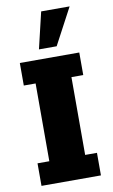

<svg xmlns="http://www.w3.org/2000/svg" viewBox="-90 -850 527 897"><g transform="rotate(-10 173.0 -401.5)"><path d="M32 0V-107H88V-476H32V-583H314V-476H258V-107H314V0ZM131 -630 172 -803H307L215 -630Z"/></g></svg>

Font: Rokkitt SemiBold ExtraBold
Style: Regular
Weight: 800
Version: Version 3.103